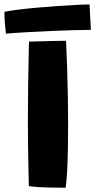

<svg xmlns="http://www.w3.org/2000/svg" viewBox="-74 -848 435 878"><path d="M226 10.5Q192 10.5 143.5 9.5Q95 8.5 58 3Q57 -28 56 -77.5Q55 -127 54.2 -184Q53.5 -241 53.5 -294.5Q53.5 -377 54.8 -468.8Q56 -560.5 58.5 -657.5Q68 -658 89 -658.5Q110 -659 136 -659.8Q162 -660.5 186.8 -661Q211.5 -661.5 228 -661.5Q230.5 -610 232.8 -545.2Q235 -480.5 236.2 -411Q237.5 -341.5 237.5 -276Q237.5 -221 236.5 -165.2Q235.5 -109.5 233 -63.2Q230.5 -17 226 10.5ZM341.5 -711.5Q314.5 -711.5 267.5 -710.2Q220.5 -709 164.2 -706.5Q108 -704 52.5 -701Q-3 -698 -47 -694Q-50 -720 -52 -744.8Q-54 -769.5 -53.5 -794Q-29 -799 10.5 -804Q50 -809 96 -813Q142 -817 187.8 -820.2Q233.5 -823.5 272.2 -825.5Q311 -827.5 335.5 -827.5Z"/></svg>

Font: Grandstander ExtraBold
Style: Regular
Weight: 800
Designer: Tyler Finck
Foundry: Etcetera Type Co
Version: Version 1.200; ttfautohint (v1.8.3)